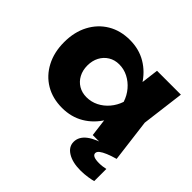

<svg xmlns="http://www.w3.org/2000/svg" viewBox="-190 -791 1206 1206"><g transform="rotate(45 413.0 -188.0)"><path d="M572 0 546 -206 573 -285 546 -364 572 -571H784L748 -286L784 0ZM620 -285Q606 -195 564.5 -127Q523 -59 459.5 -21.5Q396 16 315 16Q231 16 167.5 -21.5Q104 -59 68 -127.5Q32 -196 32 -285Q32 -376 68 -444Q104 -512 167.5 -550Q231 -588 315 -588Q396 -588 459.5 -550.5Q523 -513 565 -445.5Q607 -378 620 -285ZM239 -285Q239 -243 256.5 -210Q274 -177 305 -158.5Q336 -140 376 -140Q418 -140 455 -158.5Q492 -177 520 -210Q548 -243 562 -285Q548 -328 520 -361Q492 -394 455 -413Q418 -432 376 -432Q336 -432 305 -413Q274 -394 256.5 -361Q239 -328 239 -285ZM693 -20 761 -12V0H783Q747 10 719.5 21.5Q692 33 677.5 44.5Q663 56 663 69Q663 97 725 97Q741 97 755.5 95Q770 93 783 90V198Q770 202 739 207Q708 212 674 212Q604 212 560.5 185.5Q517 159 517 115Q517 69 561 35.5Q605 2 693 -20Z"/></g></svg>

Font: Unbounded
Style: Bold
Weight: 700
Designer: Luke Prowse, Jean-Baptiste Morizot, Fátima Lázaro, Florian Runge
Foundry: NaN
Version: Version 1.700